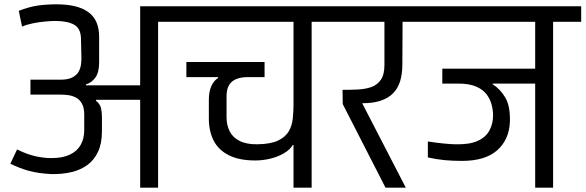

<svg xmlns="http://www.w3.org/2000/svg" viewBox="-20 -869 2711 889"><path d="M67 -819Q117 -838 156.5 -843.5Q196 -849 242 -849Q289 -849 325.5 -840.5Q362 -832 387.5 -814Q413 -796 426 -767.5Q439 -739 439 -698V-581Q439 -535 422.5 -511Q406 -487 378 -478V-474H629V-840H842V-768H712V0H629V-407Q611 -407 585.5 -407Q560 -407 531 -407Q502 -407 474.5 -407Q447 -407 425 -407L424 -403Q443 -388 447.5 -369Q452 -350 452 -325V-261Q452 -205 434 -166.5Q416 -128 384.5 -105Q353 -82 310.5 -72Q268 -62 218 -63Q157 -66 113.5 -78Q70 -90 28 -111L59 -177Q106 -154 144.5 -145.5Q183 -137 218 -137Q270 -137 303.5 -153Q337 -169 353.5 -198Q370 -227 370 -267V-339Q370 -370 359.5 -389Q349 -408 332 -417Q315 -426 296 -428.5Q277 -431 259 -431H121V-500H259Q296 -500 316 -511Q336 -522 344.5 -538Q353 -554 355 -570.5Q357 -587 357 -598L355 -690Q354 -737 323.5 -754.5Q293 -772 235 -772Q217 -772 190 -769.5Q163 -767 134.5 -761.5Q106 -756 82 -746Z M1162 -126Q1087 -126 1039 -150.5Q991 -175 969 -218.5Q947 -262 947 -320V-408Q947 -444 958.5 -470Q970 -496 990 -508V-512H843V-582H1205V-512H1130Q1078 -512 1053.5 -490.5Q1029 -469 1029 -424V-326Q1029 -290 1043.5 -261Q1058 -232 1090.5 -216Q1123 -200 1173 -201Q1234 -202 1268 -218.5Q1302 -235 1317 -261Q1332 -287 1335.5 -319Q1339 -351 1339 -384V-768H770V-840H1553V-768H1423V0H1339V-198H1336Q1323 -176 1295 -159.5Q1267 -143 1232 -134.5Q1197 -126 1162 -126Z M1765 0 1567 -387 1566 -453Q1601 -453 1635.5 -454.5Q1670 -456 1698 -465.5Q1726 -475 1743 -499Q1760 -523 1760 -568V-768H1481V-840H1964V-768H1844L1843 -571Q1843 -526 1832.5 -492.5Q1822 -459 1799.5 -436.5Q1777 -414 1742 -402.5Q1707 -391 1657 -391L1859 0Z M2341 -306Q2338 -223 2282.5 -173.5Q2227 -124 2119 -124Q2076 -124 2039 -127.5Q2002 -131 1961 -140V-214Q1999 -208 2034.5 -204.5Q2070 -201 2087 -201Q2153 -199 2191.5 -216.5Q2230 -234 2246.5 -265.5Q2263 -297 2263 -335Q2263 -358 2256.5 -383.5Q2250 -409 2233.5 -431.5Q2217 -454 2185 -468Q2153 -482 2101 -482H2028V-551H2458V-768H1892V-840H2671V-768H2541V0H2458V-482H2261V-479Q2296 -457 2319.5 -417.5Q2343 -378 2341 -306Z"/></svg>

Font: Matangi Medium
Style: Regular
Weight: 500
Designer: Prashant Pant
Foundry: The Graphic Ant
Version: Version 3.002